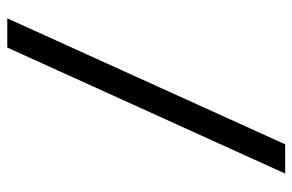

<svg xmlns="http://www.w3.org/2000/svg" viewBox="-159 -601 810 532"><g transform="rotate(90 246.0 -335.0)"><path d="M30.8 49.8 379.9 -720.2H460.9L111.8 49.8Z"/></g></svg>

Font: TASA Orbiter Deck
Style: Regular
Weight: 400
Designer: Weizhong Zhang
Version: Version 1.000;Glyphs 3.1.2 (3151)